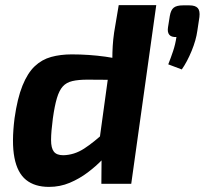

<svg xmlns="http://www.w3.org/2000/svg" viewBox="-20 -720 802 752"><path d="M261 -507Q328 -507 393 -498Q458 -489 500 -471L479 -406Q434 -407 397 -407.5Q360 -408 322 -408Q287 -408 263.5 -402.5Q240 -397 226 -381.5Q212 -366 203 -336Q194 -306 187 -256Q180 -203 180 -171.5Q180 -140 191 -126Q202 -112 228 -112Q271 -113 309.5 -138Q348 -163 393 -205L421 -141Q406 -121 381 -95Q356 -69 323.5 -44.5Q291 -20 253 -4Q215 12 172 12Q116 12 82 -15.5Q48 -43 36.5 -102.5Q25 -162 37 -257Q48 -335 68 -384.5Q88 -434 116 -460.5Q144 -487 180.5 -497Q217 -507 261 -507ZM592 -700 494 0H377L378 -122L364 -131L411 -473L420 -489Q420 -515 421.5 -540Q423 -565 427 -593L445 -700ZM722 -699Q745 -699 754.5 -688.5Q764 -678 761 -653L753 -600Q748 -563 730.5 -520.5Q713 -478 692 -448L639 -468Q649 -493 658 -520Q667 -547 671 -575Q651 -574 643 -584Q635 -594 638 -613L645 -657Q649 -681 660.5 -690Q672 -699 696 -699Z"/></svg>

Font: Exo 2
Style: Bold Italic
Weight: 700
Italic angle: -8°
Designer: Natanael Gama
Foundry: Natanael Gama
Version: Version 2.010